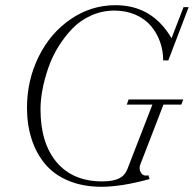

<svg xmlns="http://www.w3.org/2000/svg" viewBox="-20 -696 736 729"><path d="M365.7 13.2Q294.9 13.2 240 -9.8Q185.1 -32.7 151.1 -73.5Q117.2 -114.3 99.9 -168.2Q82.5 -222.2 82.5 -286.6Q82.5 -391.6 127 -481.2Q171.4 -570.8 248.8 -623.5Q326.2 -676.3 418.5 -676.3Q558.1 -676.3 631.3 -550.8L676.8 -668.9H696.3L619.1 -466.8H599.6Q599.6 -503.9 587.6 -537.4Q575.7 -570.8 553.2 -597.4Q530.8 -624 494.9 -639.9Q459 -655.8 414.6 -655.8Q368.2 -655.8 326.9 -637.5Q285.6 -619.1 255.9 -588.6Q226.1 -558.1 202.1 -519.5Q178.2 -481 163.6 -438.7Q148.9 -396.5 141.4 -356.4Q133.8 -316.4 133.8 -281.7Q133.8 -152.3 195.3 -79.8Q256.8 -7.3 367.7 -7.3Q408.7 -7.3 431.2 -18.1Q453.6 -28.8 463.4 -53.2L558.6 -298.8H461.4L468.3 -318.4H675.8L668.5 -298.8H600.6L512.7 -71.3Q506.3 -55.2 515.1 -40.5Q523.9 -25.9 543.5 -30.3L547.9 -16.1Q440.9 13.2 365.7 13.2Z"/></svg>

Font: Elstob ExtraLight
Style: Italic
Weight: 200
Italic angle: -20°
Designer: Peter S. Baker
Version: Version 1.015